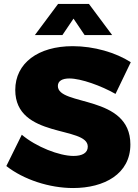

<svg xmlns="http://www.w3.org/2000/svg" viewBox="-20 -943 695 969"><path d="M273 -923 156 -766H295L351 -849L407 -766H546L429 -923ZM563 -469 640 -629C564 -678 454 -710 347 -710C172 -710 57 -624 57 -489C57 -242 423 -309 423 -203C423 -171 395 -156 351 -156C279 -156 162 -202 90 -263L12 -105C100 -36 230 6 349 6C506 6 638 -65 638 -214C638 -467 272 -406 272 -509C272 -535 295 -547 330 -547C389 -547 491 -510 563 -469Z"/></svg>

Font: Montserrat ExtraBold
Style: Regular
Weight: 800
Designer: Julieta Ulanovsky
Foundry: Julieta Ulanovsky
Version: Version 4.000